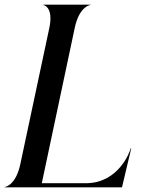

<svg xmlns="http://www.w3.org/2000/svg" viewBox="-33 -800 608 820"><path d="M177.5 -680 54 -100C35.5 -11.5 -7.5 -1.5 -13 -1.5V0H488L527.5 -166.5L525.5 -167C521.5 -151 473 -17.5 333.5 -17.5H145.5L286 -680C304.5 -768.5 347.5 -778.5 353 -778.5V-780H152V-778.5C155 -778.5 196.5 -768.5 177.5 -680Z"/></svg>

Font: Beautique Display Thin
Style: Bold
Weight: 500
Italic angle: -12°
Designer: Nhat-Quang Ngo
Version: Version 1.100;Glyphs 3.2.3 (3260)